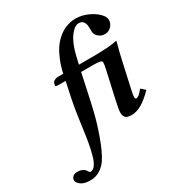

<svg xmlns="http://www.w3.org/2000/svg" viewBox="-307 -838 1131 1217"><g transform="rotate(-30 258.5 -230.0)"><path d="M428.7 -662.6Q399.4 -662.6 366.5 -617.9Q333.5 -573.2 314 -490.2L300.8 -434.1H391.1Q529.3 -434.1 576.2 -446.8Q582 -446.8 582 -443.8Q563.5 -377 552.2 -325.2L507.8 -125Q501 -94.2 501 -83Q501 -66.9 509.8 -66.9Q528.3 -66.9 561 -108.9L591.8 -82Q544.4 -34.2 506.3 -12.2Q468.3 9.8 430.2 9.8Q412.1 9.8 400.4 5.1Q388.7 0.5 383.8 -8.1Q378.9 -16.6 377.4 -23.4Q376 -30.3 376 -39.1Q376 -59.6 389.2 -119.1L434.1 -319.8Q441.9 -354.5 441.9 -370.1Q441.9 -380.9 425.8 -384Q409.7 -387.2 381.8 -387.2H290Q288.1 -380.4 270 -293.9Q252 -207.5 234.6 -134Q217.3 -60.5 185.1 30.3Q152.8 121.1 119.1 170.9Q97.7 201.7 66.7 219.7Q35.6 237.8 0 237.8Q-46.9 237.8 -69.8 220.2Q-92.8 202.6 -92.8 185.1Q-92.8 171.4 -82 160.2Q-71.3 148.9 -48.8 148.9Q-27.8 148.9 -13.4 155.5Q1 162.1 6.3 169.9L16.6 184.6Q21.5 190.9 25.9 190.9Q44.9 190.9 60.3 170.2Q75.7 149.4 86.9 109.1Q98.1 68.8 105.7 25.6Q113.3 -17.6 121.1 -78.1Q135.7 -191.9 153.8 -279.8L176.8 -387.2H128.9Q103 -387.2 103 -394Q106 -407.2 106.9 -412.1Q108.9 -419.9 120.8 -427Q132.8 -434.1 154.8 -434.1H186Q197.3 -485.4 214.6 -526.9Q231.9 -568.4 250 -595.2Q268.1 -622.1 290.3 -642.1Q312.5 -662.1 331.1 -672.6Q349.6 -683.1 370.4 -689.2Q391.1 -695.3 403.8 -696.8Q416.5 -698.2 429.2 -698.2Q470.2 -698.2 512.5 -679.9Q554.7 -661.6 581.3 -635.3Q607.9 -608.9 607.9 -585.9Q607.9 -558.6 588.1 -538.8Q568.4 -519 543 -519Q515.1 -519 495.6 -536.4Q476.1 -553.7 476.1 -576.2Q476.1 -611.3 473.9 -624.3Q471.7 -637.2 461.9 -649.9Q452.6 -662.6 428.7 -662.6Z"/></g></svg>

Font: Linux Libertine G
Style: Bold Italic
Weight: 700
Italic angle: -11.5°
Designer: Philipp H. Poll
Foundry: Philipp H. Poll
Version: Version 4.1.0